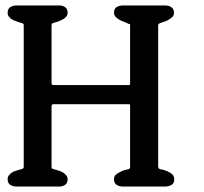

<svg xmlns="http://www.w3.org/2000/svg" viewBox="-20 -684 747 704"><path d="M584 0H431Q418 0 408 -6Q398 -12 398 -27Q398 -38 406 -44.5Q414 -51 424 -55Q426 -57 429 -57.5Q432 -58 435 -60Q443 -62 450 -63.5Q457 -65 457 -71V-297Q457 -302 453 -302H176Q169 -302 169 -294V-72Q169 -66 175.5 -64Q182 -62 190 -60Q196 -58 202 -56Q208 -54 213 -50Q218 -47 223 -41Q228 -35 228 -27Q228 -13 219 -6.5Q210 0 197 0H41Q28 0 18 -6Q8 -12 8 -27Q8 -35 12.5 -41Q17 -47 22 -50Q27 -54 33 -56Q39 -58 45 -60Q53 -62 60 -64Q67 -66 67 -72V-592Q67 -598 60 -599.5Q53 -601 45 -604Q39 -606 33 -608.5Q27 -611 22 -614Q17 -617 12.5 -623Q8 -629 8 -637Q8 -652 18 -658Q28 -664 40 -664H197Q210 -664 219 -657.5Q228 -651 228 -637Q228 -629 223 -623Q218 -617 212 -614Q207 -611 201.5 -608.5Q196 -606 190 -604Q182 -602 175.5 -600Q169 -598 169 -591V-380Q169 -372 176 -372H453Q457 -372 457 -377V-594Q457 -596 453 -596Q445 -600 435 -604Q420 -609 409 -617.5Q398 -626 398 -637Q398 -653 408.5 -658.5Q419 -664 432 -664H586Q599 -664 608.5 -657.5Q618 -651 618 -637Q618 -626 609.5 -619.5Q601 -613 592 -608Q589 -607 586 -606Q583 -605 581 -604Q573 -601 566.5 -599Q560 -597 560 -591V-72Q560 -70 562.5 -66.5Q565 -63 580 -61Q594 -57 606.5 -49Q619 -41 619 -27Q619 -11 608 -5.5Q597 0 584 0Z"/></svg>

Font: Jura
Style: Bold
Weight: 700
Designer: Ed Merritt
Foundry: Ten by Twenty
Version: Version 1.007